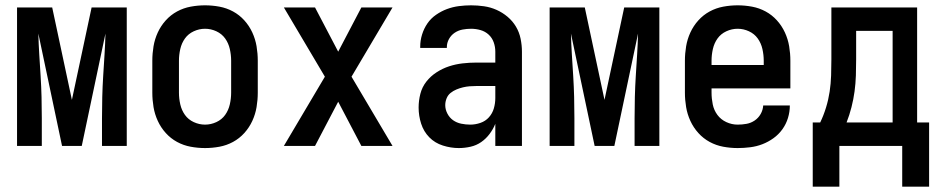

<svg xmlns="http://www.w3.org/2000/svg" viewBox="-20 -548 3540 721"><path d="M44 0V-520H176L250 -173L324 -520H456V0H363V-104Q363 -144 364 -183.5Q365 -223 367.5 -263Q370 -303 372.5 -342.5Q375 -382 376 -422L287 0H213L124 -422Q125 -382 127.5 -342.5Q130 -303 132.5 -263Q135 -223 136 -183.5Q137 -144 137 -104V0Z M750 8Q723 8 696 3Q669 -2 645 -15Q621 -28 602.5 -48.5Q584 -69 572.5 -94Q561 -119 556.5 -146Q552 -173 552 -200V-320Q552 -347 556.5 -374Q561 -401 572.5 -426Q584 -451 602.5 -471.5Q621 -492 645 -505Q669 -518 696 -523Q723 -528 750 -528Q777 -528 804 -523Q831 -518 855 -505Q879 -492 897.5 -471.5Q916 -451 927.5 -426Q939 -401 943.5 -374Q948 -347 948 -320V-200Q948 -173 943.5 -146Q939 -119 927.5 -94Q916 -69 897.5 -48.5Q879 -28 855 -15Q831 -2 804 3Q777 8 750 8ZM750 -80Q772 -80 792.5 -89.5Q813 -99 825.5 -116.5Q838 -134 843 -156Q848 -178 848 -200V-320Q848 -342 843 -364Q838 -386 825.5 -403.5Q813 -421 792.5 -430.5Q772 -440 750 -440Q728 -440 707.5 -430.5Q687 -421 674.5 -403.5Q662 -386 657 -364Q652 -342 652 -320V-200Q652 -178 657 -156Q662 -134 674.5 -116.5Q687 -99 707.5 -89.5Q728 -80 750 -80Z M1046 0 1200 -260 1046 -520H1163L1250 -354L1337 -520H1454L1300 -260L1454 0H1337L1250 -166L1163 0Z M1703 8Q1673 8 1643 -1.5Q1613 -11 1592 -32.5Q1571 -54 1561.5 -83.5Q1552 -113 1552 -144Q1552 -170 1558.5 -195.5Q1565 -221 1581 -241.5Q1597 -262 1619.5 -276.5Q1642 -291 1666.5 -299Q1691 -307 1717 -310Q1743 -313 1769 -313H1840V-354Q1840 -372 1834 -389Q1828 -406 1815 -418Q1802 -430 1784.5 -435Q1767 -440 1749 -440Q1733 -440 1717 -437Q1701 -434 1687.5 -425Q1674 -416 1666 -401.5Q1658 -387 1658 -371V-368H1558V-373Q1558 -396 1565 -418.5Q1572 -441 1585 -460Q1598 -479 1617.5 -492.5Q1637 -506 1658.5 -514Q1680 -522 1703 -525Q1726 -528 1749 -528Q1773 -528 1797.5 -524.5Q1822 -521 1844.5 -511Q1867 -501 1886 -485Q1905 -469 1917.5 -448Q1930 -427 1935 -402.5Q1940 -378 1940 -354V0H1840V-83Q1832 -63 1818.5 -45Q1805 -27 1787 -14.5Q1769 -2 1747 3Q1725 8 1703 8ZM1746 -80Q1765 -80 1784 -86.5Q1803 -93 1816 -107.5Q1829 -122 1834.5 -141Q1840 -160 1840 -180V-225H1769Q1756 -225 1743.5 -224Q1731 -223 1718.5 -220Q1706 -217 1694 -212Q1682 -207 1672 -199Q1662 -191 1657 -178.5Q1652 -166 1652 -153Q1652 -137 1660 -121.5Q1668 -106 1681.5 -96.5Q1695 -87 1712 -83.5Q1729 -80 1746 -80Z M2044 0V-520H2176L2250 -173L2324 -520H2456V0H2363V-104Q2363 -144 2364 -183.5Q2365 -223 2367.5 -263Q2370 -303 2372.5 -342.5Q2375 -382 2376 -422L2287 0H2213L2124 -422Q2125 -382 2127.5 -342.5Q2130 -303 2132.5 -263Q2135 -223 2136 -183.5Q2137 -144 2137 -104V0Z M2750 8Q2723 8 2696 3Q2669 -2 2645 -15Q2621 -28 2602.5 -48.5Q2584 -69 2572.5 -94Q2561 -119 2556.5 -146Q2552 -173 2552 -200V-320Q2552 -347 2556.5 -374Q2561 -401 2572.5 -426Q2584 -451 2602.5 -471.5Q2621 -492 2645 -505Q2669 -518 2696 -523Q2723 -528 2750 -528Q2777 -528 2804 -523Q2831 -518 2855 -505Q2879 -492 2897.5 -471.5Q2916 -451 2927.5 -426Q2939 -401 2943.5 -374Q2948 -347 2948 -320V-216H2652V-200Q2652 -178 2656.5 -156Q2661 -134 2674 -116.5Q2687 -99 2707.5 -89.5Q2728 -80 2750 -80Q2767 -80 2783.5 -83Q2800 -86 2814 -95.5Q2828 -105 2836.5 -120Q2845 -135 2846 -152H2946Q2946 -128 2939 -105Q2932 -82 2918 -62.5Q2904 -43 2884.5 -29Q2865 -15 2843 -6.5Q2821 2 2797 5Q2773 8 2750 8ZM2848 -304V-320Q2848 -342 2843 -364Q2838 -386 2825.5 -403.5Q2813 -421 2792.5 -430.5Q2772 -440 2750 -440Q2728 -440 2707.5 -430.5Q2687 -421 2674.5 -403.5Q2662 -386 2657 -364Q2652 -342 2652 -320V-304Z M3368 153V0H3132V153H3032V-88H3060Q3073 -115 3082 -144.5Q3091 -174 3095.5 -204Q3100 -234 3101 -264.5Q3102 -295 3102 -325V-520H3424V-88H3469V153ZM3332 -88V-432H3195V-325Q3195 -295 3194 -264.5Q3193 -234 3189 -204.5Q3185 -175 3177.5 -145.5Q3170 -116 3159 -88Z"/></svg>

Font: Iosevka Semibold
Style: Regular
Weight: 600
Monospace: yes
Designer: Belleve Invis
Foundry: Belleve Invis
Version: Version 33.2.3; ttfautohint (v1.8.4)